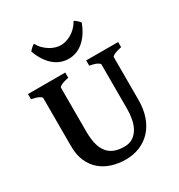

<svg xmlns="http://www.w3.org/2000/svg" viewBox="-201 -993 1069 1144"><g transform="rotate(-30 334.0 -421.0)"><path d="M641.1 -579.6Q607.9 -572.8 590.8 -564.5Q573.7 -556.2 573.7 -549.3V-255.9Q573.7 -191.9 555.9 -141.6Q538.1 -91.3 505.9 -56.6Q473.6 -22 429.4 -3.7Q385.3 14.6 332.5 14.6Q282.2 14.6 237.8 0.7Q193.4 -13.2 159.9 -41.7Q126.5 -70.3 107.2 -113.8Q87.9 -157.2 87.9 -216.8V-549.3Q87.9 -555.2 72 -564Q56.2 -572.8 21 -579.6V-615.2H277.3V-579.6Q244.1 -572.8 227.1 -564.5Q210 -556.2 210 -549.3V-248.5Q210 -201.7 218.3 -165.8Q226.6 -129.9 244.6 -105.5Q262.7 -81.1 291.7 -68.6Q320.8 -56.2 362.8 -56.2Q397.5 -56.2 421.4 -71.8Q445.3 -87.4 460.2 -113.3Q475.1 -139.2 481.7 -173.1Q488.3 -207 488.3 -243.2V-549.3Q488.3 -555.2 472.4 -564Q456.5 -572.8 421.4 -579.6V-615.2H641.1ZM511.2 -824.2Q496.6 -784.7 477.1 -756.6Q457.5 -728.5 435.1 -710.4Q412.6 -692.4 388.2 -683.8Q363.8 -675.3 338.9 -675.3Q312 -675.3 286.9 -683.8Q261.7 -692.4 239.5 -710.4Q217.3 -728.5 198.2 -756.6Q179.2 -784.7 164.6 -824.2Q167.5 -828.6 172.1 -833.5Q176.8 -838.4 181.9 -843Q187 -847.7 192.1 -851.3Q197.3 -855 201.2 -856.9Q213.4 -834.5 230 -818.1Q246.6 -801.8 264.9 -790.8Q283.2 -779.8 302 -774.4Q320.8 -769 336.9 -769Q354 -769 373 -774.4Q392.1 -779.8 410.4 -790.5Q428.7 -801.3 445.3 -817.9Q461.9 -834.5 474.1 -856.9Q478.5 -855 483.6 -851.3Q488.8 -847.7 493.9 -843Q499 -838.4 503.7 -833.5Q508.3 -828.6 511.2 -824.2Z"/></g></svg>

Font: Gentium Basic
Style: Bold
Weight: 700
Designer: J. Victor Gaultney and Annie Olsen
Foundry: SIL International
Version: Version 1.100